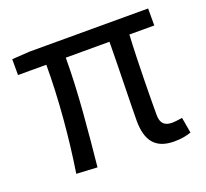

<svg xmlns="http://www.w3.org/2000/svg" viewBox="-101 -664 856 797"><g transform="rotate(-20 327.0 -265.0)"><path d="M541 13C573 13 597 8 616 1L604 -68C583 -65 570 -63 560 -63C526 -63 509 -78 509 -116C509 -169 510 -344 517 -468H627V-543H103L25 -538V-468H150C150 -321 136 -153 112 0L204 5C219 -146 236 -315 236 -468H429C428 -348 423 -179 423 -122C423 -34 457 13 541 13Z"/></g></svg>

Font: Noto Sans JP
Style: Regular
Weight: 400
Designer: Ryoko NISHIZUKA  (kana, bopomofo & ideographs); Paul D. Hunt (Latin, Greek & Cyrillic); Sandoll Communications , Soo-you
Foundry: Adobe
Version: Version 2.002;hotconv 1.0.116;makeotfexe 2.5.65601